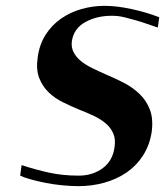

<svg xmlns="http://www.w3.org/2000/svg" viewBox="-20 -627 565 657"><path d="M54 -62Q103 -46 149 -36Q195 -26 249 -26Q297 -26 331.5 -51.5Q366 -77 372 -124Q376 -151 367.5 -170.5Q359 -190 342 -204.5Q325 -219 302 -230Q279 -241 253 -251Q224 -263 195.5 -277Q167 -291 146 -311.5Q125 -332 114 -360.5Q103 -389 109 -431Q115 -475 136 -508Q157 -541 188.5 -563Q220 -585 258.5 -596Q297 -607 337 -607Q380 -607 430.5 -596Q481 -585 525 -568L520 -533Q512 -535 506 -537.5Q500 -540 493 -542Q464 -552 443 -558Q422 -564 407.5 -567.5Q393 -571 383 -572Q373 -573 362 -573Q311 -573 272 -551.5Q233 -530 226 -487Q223 -465 232 -448Q241 -431 257 -418Q273 -405 295.5 -394Q318 -383 343 -372Q374 -359 404 -343.5Q434 -328 457.5 -305.5Q481 -283 493 -251.5Q505 -220 499 -175Q492 -130 469.5 -95Q447 -60 413.5 -37Q380 -14 337.5 -2Q295 10 248 10Q223 10 192.5 7Q162 4 134.5 -1.5Q107 -7 84 -13.5Q61 -20 49 -26Z"/></svg>

Font: Gamine
Style: Bold Italic
Weight: 700
Designer: Tapiwanashe Sebastian Garikayi
Version: Version 1.000